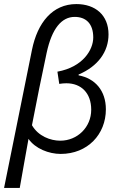

<svg xmlns="http://www.w3.org/2000/svg" viewBox="-25 -744 582 943"><path d="M-5 179H72C86 96 101 19 115 -62C148 -14 215 12 273 12C405 12 495 -84 495 -207C495 -299 442 -359 361 -374V-378C456 -418 508 -490 508 -575C508 -670 443 -724 350 -724C233 -724 159 -633 132 -499ZM271 -53C223 -53 163 -75 132 -129C156 -253 179 -368 204 -484C230 -605 278 -661 342 -661C396 -661 433 -629 433 -560C433 -500 383 -415 257 -392L266 -332C279 -334 289 -335 301 -335C374 -335 423 -287 423 -205C423 -119 355 -53 271 -53Z"/></svg>

Font: Source Sans Pro
Style: Italic
Weight: 400
Italic angle: -11°
Designer: Paul D. Hunt
Foundry: Adobe Systems Incorporated
Version: Version 3.006;hotconv 1.0.111;makeotfexe 2.5.65597